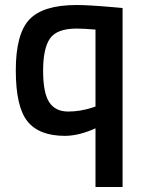

<svg xmlns="http://www.w3.org/2000/svg" viewBox="-20 -531 575 766"><path d="M239 11Q136 11 89.5 -47Q43 -105 43 -250.5Q43 -396 97.5 -453.5Q152 -511 286 -511Q335 -511 436 -502L469 -499V215H361V-19Q294 11 239 11ZM286 -417Q207 -417 179.5 -377.5Q152 -338 152 -249Q152 -160 176.5 -123Q201 -86 252 -86Q299 -86 346 -101L361 -106V-413Q313 -417 286 -417Z"/></svg>

Font: TitilliumWebSemiBold
Style: Bold
Weight: 600
Version: Version 1.001;PS 57.000;hotconv 1.0.70;makeotf.lib2.5.55311